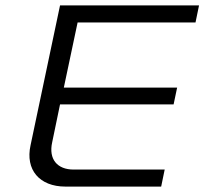

<svg xmlns="http://www.w3.org/2000/svg" viewBox="-20 -690 756 710"><path d="M202 -670 93 -153C73 -62 126 0 222 0H576L589 -63H252C192 -63 159 -101 173 -164L202 -304H622L635 -366H216L267 -607H703L716 -670Z"/></svg>

Font: LT Wave Light
Style: Italic
Weight: 300
Designer: Daniel Lyons
Version: Version 2.5 (Glyphs App)